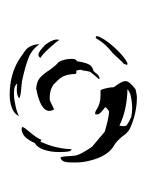

<svg xmlns="http://www.w3.org/2000/svg" viewBox="28 -816 309 406"><g transform="rotate(90 183.0 -613.5)"><path d="M210 -664Q198 -671 184 -671H172L170 -673Q165 -688 165 -699Q152 -716 152 -724Q152 -732 169 -745Q181 -748 186 -748Q220 -748 253 -733Q263 -727 269 -717Q271 -715 276 -709.5Q281 -704 286 -701Q312 -687 321 -645Q324 -633 324 -619V-610Q324 -600 322.5 -595Q321 -590 316 -587Q313 -585 312 -590.5Q311 -596 310.5 -606Q310 -616 309 -620Q306 -631 291 -653L259 -680Q249 -683 236.5 -686Q224 -689 216 -689Q209 -685 207 -681Q218 -673 222 -667V-666Q222 -665 222.5 -661.5Q223 -658 215 -661ZM246 -711Q248 -718 247 -721.5Q246 -725 246 -726Q239 -731 228 -736Q218 -738 209 -738Q195 -738 179 -734Q171 -730 169 -728Q214 -727 246 -711ZM61 -661Q73 -682 93 -697Q114 -720 116 -721Q116 -724 118 -727Q117 -728 114 -728Q103 -723 88 -708Q68 -688 59 -670Q57 -667 57 -662Q58 -661 61 -661ZM130 -656Q131 -656 134.5 -660.5Q138 -665 139 -666L143 -668Q147 -670 148 -668L142 -661L133 -650Q132 -649 131.5 -645.5Q131 -642 130 -638Q130 -635 129 -632.5Q128 -630 128 -628Q128 -627 130 -619Q133 -622 137 -618Q137 -594 150 -581L159 -572Q173 -562 193 -564Q208 -571 212 -573Q215 -567 215 -563Q215 -544 168 -535Q153 -536 145 -543Q137 -550 128 -564Q118 -578 112 -582Q105 -594 105 -610Q105 -620 110 -621Q112 -636 116 -645Q120 -654 130 -656ZM296 -610Q295 -576 280 -544L276 -546Q273 -537 261 -523Q249 -509 249 -506Q253 -502 263.5 -507Q274 -512 283 -532Q292 -537 297 -551Q302 -565 302 -583Q302 -596 301 -602.5Q300 -609 296 -610ZM103 -544Q97 -547 83 -562Q69 -577 65 -584Q62 -577 68 -565.5Q74 -554 80 -550Q87 -543 93 -540.5Q99 -538 103 -544ZM86 -513 106 -499Q138 -479 181 -479Q197 -479 209.5 -484Q222 -489 226 -499Q221 -495 205 -491.5Q189 -488 178 -488Q165 -488 160 -492L157 -495Q162 -494 170 -494Q183 -494 188 -499Q188 -502 161 -504L152 -505Q120 -512 102.5 -519Q85 -526 74 -542Q74 -533 77.5 -525Q81 -517 86 -513Z"/></g></svg>

Font: BM Euljiro oraeorae
Style: Regular
Weight: 400
Designer: Bongjin Kim; Bomjun Kim; Myungsoo Han; Hyesun Chae; Mikyoung Jeong; Wujin Sim; Minjae Kang; Suwha Jang;
Foundry: Sandoll Inc.
Version: Version 1.000;hotconv 1.0.109;makeexe 2.5.65596